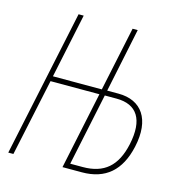

<svg xmlns="http://www.w3.org/2000/svg" viewBox="-106 -808 846 903"><g transform="rotate(15 317.0 -357.0)"><path d="M15 0H40L120 -376H358L279 0H373C488 0 557 -60 584 -181C615 -321 557 -402 444 -402H389L454 -714H429L363 -401H125L191 -714H166ZM310 -25 384 -377H441C541 -377 584 -312 557 -186C533 -75 474 -25 371 -25Z"/></g></svg>

Font: Noto Sans ExtraCondensed Thin
Style: Italic
Weight: 100
Width: 2
Italic angle: -12°
Designer: Monotype Design Team
Foundry: Monotype Imaging Inc.
Version: Version 2.013